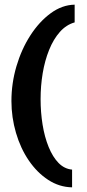

<svg xmlns="http://www.w3.org/2000/svg" viewBox="-20 -684 375 823"><path d="M289 119Q234 118 186.5 87Q139 56 103.5 4Q68 -48 48.5 -114.5Q29 -181 29 -251Q29 -327 50.5 -400Q72 -473 110 -532Q148 -591 197 -627Q246 -663 300 -664V-588Q264 -578 236.5 -547Q209 -516 190.5 -470Q172 -424 163 -370Q154 -316 154 -259Q154 -203 162.5 -150Q171 -97 188.5 -54Q206 -11 231 14.5Q256 40 289 43Z"/></svg>

Font: Alumni Sans Thin ExtraBold
Style: Regular
Weight: 800
Version: Version 1.018